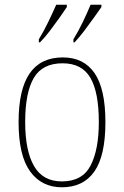

<svg xmlns="http://www.w3.org/2000/svg" viewBox="-20 -786 527 816"><path d="M243 10Q157 10 108 -57.5Q59 -125 59 -267Q59 -406 106 -474Q153 -542 247 -542Q336 -542 382 -475Q428 -408 428 -267Q428 -124 381 -57Q334 10 243 10ZM243 -15Q330 -15 365 -82.5Q400 -150 400 -267Q400 -394 364 -455.5Q328 -517 246 -517Q160 -517 123.5 -454.5Q87 -392 87 -267Q87 -146 124.5 -80.5Q162 -15 243 -15ZM292 -619Q313 -653 332 -692.5Q351 -732 365 -766H411V-756Q399 -739 379.5 -711.5Q360 -684 338 -655Q316 -626 297 -606H292ZM145 -619Q166 -653 185 -692.5Q204 -732 219 -766H264V-756Q253 -739 233.5 -711.5Q214 -684 192 -655Q170 -626 150 -606H145Z"/></svg>

Font: Noto Serif Ethiopic SemiCondensed Thin
Style: Regular
Weight: 100
Width: 4
Designer: Monotype Design Team
Foundry: Monotype Imaging Inc.
Version: Version 2.102; ttfautohint (v1.8.4.7-5d5b)